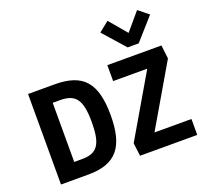

<svg xmlns="http://www.w3.org/2000/svg" viewBox="-148 -1074 1335 1250"><g transform="rotate(-20 519.5 -449.0)"><path d="M68.3 0V-627H254Q327.1 -627 379.1 -609.4Q431.1 -591.8 463.7 -554.3Q496.3 -516.8 511.6 -457.3Q526.9 -397.8 526.9 -313.8Q526.9 -233.2 512.4 -174.1Q497.9 -115 466.1 -76.4Q434.4 -37.7 383.4 -18.9Q332.3 0 259.3 0ZM199.5 -27.3 108.8 -108.7H256.1Q296.6 -108.7 323.6 -120.2Q350.7 -131.8 366.4 -156.2Q382.2 -180.7 388.9 -219.7Q395.7 -258.7 395.7 -313.8Q395.7 -370.4 388.3 -409.5Q380.9 -448.6 364.3 -472.6Q347.7 -496.7 319.9 -507.5Q292.1 -518.3 250.7 -518.3H108.8L199.5 -599.6ZM616 0 604.8 -90.4 879.6 -560.4 922.7 -516.6H617.6V-627H992.4L1003.4 -533.3L731.6 -68.2L685.5 -110.3H1012.4V0ZM781.5 -690.4 647.3 -841.7 717.2 -898 819.5 -776.9 922.2 -898 992.2 -841.7 858 -690.4Z"/></g></svg>

Font: Anaheim
Style: Regular
Weight: 400
Designer: Vernon Adams
Foundry: Vernon Adams
Version: Version 2.001